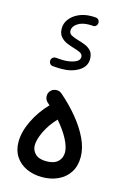

<svg xmlns="http://www.w3.org/2000/svg" viewBox="-139 -970 726 1074"><g transform="rotate(15 224.5 -432.5)"><path d="M39.6 -118.2Q39.6 -176.3 70.8 -241.2Q102.1 -306.2 154.3 -360.4Q147.9 -366.2 141.1 -372.1Q127 -384.3 125.5 -403.6Q124 -422.9 136.2 -437Q148.9 -451.2 168 -452.6Q187 -454.1 201.2 -441.9Q257.8 -393.1 302.2 -339.1Q346.7 -285.2 372.3 -230.5Q397.9 -175.8 397.9 -125.5Q397.9 -72.8 374 -36.1Q350.1 0.5 309.1 19.5Q268.1 38.6 217.3 38.6Q167 38.6 126.7 20Q86.4 1.5 63 -33.7Q39.6 -68.8 39.6 -118.2ZM132.3 -123.5Q132.3 -93.8 153.6 -73.5Q174.8 -53.2 217.3 -53.2Q261.7 -53.2 283.9 -74Q306.2 -94.7 306.2 -127.9Q306.2 -158.7 283.7 -202.4Q261.2 -246.1 218.8 -294.9Q177.7 -251.5 155 -203.9Q132.3 -156.2 132.3 -123.5ZM299.3 -874.5Q298.3 -864.3 290.8 -857.7Q283.2 -851.1 272.9 -852.5Q267.6 -853 262.5 -853.3Q257.3 -853.5 252 -853.5Q210.4 -853.5 184.8 -835.9Q159.2 -818.4 159.2 -794.4Q159.2 -776.9 175.5 -768.6Q191.9 -760.3 215.8 -753.4Q235.8 -748 256.8 -739.5Q277.8 -731 292.2 -714.6Q306.6 -698.2 306.6 -668.5Q306.6 -625 265.4 -599.6Q224.1 -574.2 164.6 -574.2Q151.4 -574.2 138.9 -575Q126.5 -575.7 115.2 -576.7Q105 -577.6 98.6 -585.4Q92.3 -593.3 93.3 -604Q94.2 -614.7 102.3 -621.1Q110.4 -627.4 121.1 -626.5Q132.3 -625.5 143.6 -624.8Q154.8 -624 166 -624Q200.2 -624 228.3 -634.8Q256.3 -645.5 256.3 -667Q256.3 -682.6 241.5 -690.4Q226.6 -698.2 203.6 -704.6Q183.6 -710.4 161.6 -719.5Q139.6 -728.5 124.3 -746.1Q108.9 -763.7 108.9 -793.9Q108.9 -824.2 127.9 -848.9Q147 -873.5 179.4 -888.2Q211.9 -902.8 252 -902.8Q257.3 -902.8 263.7 -902.6Q270 -902.3 276.9 -901.9Q287.6 -900.9 293.9 -893.1Q300.3 -885.3 299.3 -874.5Z"/></g></svg>

Font: Mikhak Medium
Style: Regular
Weight: 500
Designer: Amin Abedi
Version: Version 3.3